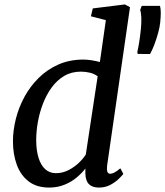

<svg xmlns="http://www.w3.org/2000/svg" viewBox="-20 -837 746 867"><path d="M463.5 -88Q461.5 -70 465 -61.2Q468.5 -52.5 477 -52.5Q486.5 -52.5 497.2 -58.2Q508 -64 523.5 -77L537 -51.5Q532.5 -45.5 517.5 -30.5Q502.5 -15.5 479.5 -2.8Q456.5 10 426.5 10Q397 10 381.5 -5.5Q366 -21 365.5 -54.5V-76Q350 -55.5 326.2 -35.5Q302.5 -15.5 271 -2.8Q239.5 10 202 10Q145.5 10 109.2 -18Q73 -46 55.8 -93.2Q38.5 -140.5 38.5 -199Q38.5 -248 51.5 -300Q64.5 -352 90.5 -399.8Q116.5 -447.5 155 -485.5Q193.5 -523.5 244 -545.8Q294.5 -568 357 -568Q374.5 -568 394 -564.8Q413.5 -561.5 431 -557L458 -746L390.5 -763.5L399 -799L544 -817L567 -804.5ZM421 -492.5Q405.5 -504 385.5 -508.8Q365.5 -513.5 345 -513.5Q302.5 -513.5 269.8 -494Q237 -474.5 213.2 -441.8Q189.5 -409 174 -368.8Q158.5 -328.5 151 -286Q143.5 -243.5 143.5 -205Q143.5 -159 153.8 -125.2Q164 -91.5 184 -73.2Q204 -55 232.5 -55Q262 -55 288.2 -68.2Q314.5 -81.5 335.2 -101Q356 -120.5 367.5 -139.5ZM657.5 -593 602 -593.5 600 -601.5Q604.5 -621 608.5 -646.2Q612.5 -671.5 616 -704Q619 -734.5 618.2 -756.5Q617.5 -778.5 613 -792L620 -810.5H702.5Q706 -796.5 706 -779.5Q706 -762.5 703.5 -736Q701.5 -715 694 -687.8Q686.5 -660.5 676.8 -635Q667 -609.5 657.5 -593Z"/></svg>

Font: Merriweather Light 18pt
Style: Italic
Weight: 400
Italic angle: -7.8°
Version: Version 2.101